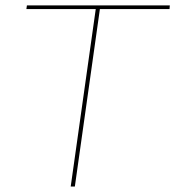

<svg xmlns="http://www.w3.org/2000/svg" viewBox="-20 -680 639 700"><path d="M599.1 -660.2 598.1 -647H344.2L252.9 0H237.8L329.1 -647H76.2L78.1 -660.2Z"/></svg>

Font: Human Sans Thin
Style: Italic
Weight: 100
Italic angle: -8°
Designer: Tim Radville
Foundry: Continuum
Version: Version 1.000;FEAKit 1.0